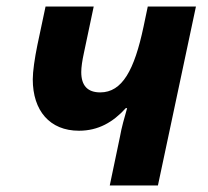

<svg xmlns="http://www.w3.org/2000/svg" viewBox="-20 -566 635 586"><path d="M221 -167C280 -167 325 -193 364 -236H368C360 -208 351 -177 346 -148L315 0H462L578 -546H431L418 -484C390 -352 353 -284 286 -284C247 -284 228 -305 228 -346C228 -361 231 -381 236 -404L266 -546H119L94 -428C86 -389 80 -348 80 -324C80 -228 132 -167 221 -167Z"/></svg>

Font: BC Sans
Style: Bold Italic
Weight: 700
Italic angle: -12°
Designer: Monotype Design Team
Province of B.C.
Foundry: Monotype Imaging Inc.
Version: Version 2.000;GOOG;noto-source:20170915:90ef993387c0